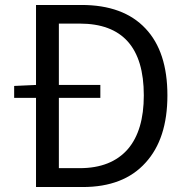

<svg xmlns="http://www.w3.org/2000/svg" viewBox="-20 -753 752 773"><path d="M301 -76Q428 -76 495 -153Q559 -228 559 -369Q559 -658 301 -658H217V-411H384V-359H217V-76ZM308 -733Q477 -733 566 -638Q654 -545 654 -369Q654 -194 566 -98Q478 0 313 0H125V-359H37V-407L125 -411V-733Z"/></svg>

Font: 思源黑体R
Style: Regular
Weight: 400
Designer: Ryoko NISHIZUKA  (kana & ideographs); Paul D. Hunt (Latin, Greek & Cyrillic); Wenlong ZHANG  (bopomofo); Sandoll Communi
Foundry: Adobe Systems Incorporated
Version: Version 1.00 June 24, 2014, initial release